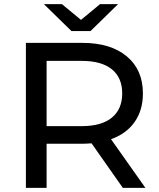

<svg xmlns="http://www.w3.org/2000/svg" viewBox="-20 -907 767 927"><path d="M573 0 422 -215Q394 -213 378 -213H205V0H105V-700H378Q514 -700 592 -635Q670 -570 670 -456Q670 -375 630 -318Q590 -261 516 -235L682 0ZM570 -456Q570 -532 520 -572.5Q470 -613 375 -613H205V-298H375Q470 -298 520 -339Q570 -380 570 -456ZM550 -887 417 -757H325L192 -887H279L371 -811L463 -887Z"/></svg>

Font: Idrija
Style: Regular
Weight: 500
Designer: Julieta Ulanovsky
Foundry: Julieta Ulanovsky
Version: Version 7.200